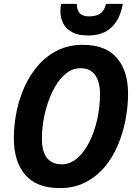

<svg xmlns="http://www.w3.org/2000/svg" viewBox="-20 -955 699 985"><path d="M286 10Q169 10 110 -57.5Q51 -125 51 -246Q51 -312 64.5 -380Q78 -448 106 -510Q134 -572 176.5 -620.5Q219 -669 276 -697Q333 -725 405 -725Q522 -725 579.5 -658Q637 -591 637 -474Q637 -409 624 -341Q611 -273 584.5 -210Q558 -147 516 -97.5Q474 -48 417 -19Q360 10 286 10ZM296 -112Q339 -112 375 -142.5Q411 -173 437.5 -225Q464 -277 478.5 -341Q493 -405 493 -473Q493 -535 468 -570Q443 -605 394 -605Q348 -605 311.5 -572Q275 -539 249 -485Q223 -431 209 -368Q195 -305 195 -245Q195 -176 221.5 -144Q248 -112 296 -112ZM433 -773Q380 -773 348.5 -790.5Q317 -808 303.5 -836.5Q290 -865 290 -897Q290 -917 293 -935H374Q374 -903 389 -887Q404 -871 438 -871Q472 -871 493.5 -885Q515 -899 524 -935H610Q597 -858 553 -815.5Q509 -773 433 -773Z"/></svg>

Font: Noto Sans SemiCondensed
Style: Bold Italic
Weight: 700
Width: 4
Italic angle: -12°
Designer: Monotype Design Team
Foundry: Monotype Imaging Inc.
Version: Version 2.013; ttfautohint (v1.8.4.7-5d5b)